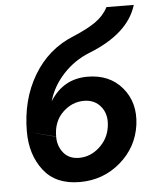

<svg xmlns="http://www.w3.org/2000/svg" viewBox="-55 -826 705 882"><g transform="rotate(-5 297.5 -385.0)"><path d="M55 -241Q55 -388 121.5 -500Q188 -612 307 -660Q372 -687 410.5 -714Q449 -741 469 -780L595 -779Q556 -650 374 -578Q303 -550 251.5 -494.5Q200 -439 181 -371Q242 -469 354 -469Q456 -469 514 -400Q572 -331 559 -230Q545 -127 465.5 -58.5Q386 10 278 10Q167 10 111 -62.5Q55 -135 55 -241L187 -207Q187 -163 212.5 -132Q238 -101 284 -101Q336 -101 377.5 -138.5Q419 -176 427 -230Q436 -286 407.5 -323Q379 -360 328 -360Q273 -360 230 -318.5Q187 -277 187 -207L182 -209Z"/></g></svg>

Font: Jost* 600 Semi
Style: Italic
Weight: 600
Italic angle: -10°
Version: Version 3.500